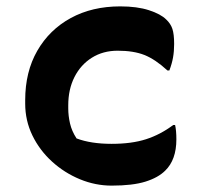

<svg xmlns="http://www.w3.org/2000/svg" viewBox="-20 -570 640 602"><path d="M357 -550Q410 -550 447 -538Q484 -526 501 -509Q515 -496 520.5 -479.5Q526 -463 526 -432Q526 -409 522.5 -389.5Q519 -370 511 -349H505Q467 -384 433 -397.5Q399 -411 349 -411Q303 -411 268 -389Q233 -367 213.5 -328.5Q194 -290 194 -240V-230Q194 -207 199.5 -183Q205 -159 220 -136Q265 -119 330 -119Q393 -119 438 -133.5Q483 -148 523 -178H529Q533 -161 533 -133Q533 -69 498 -35Q476 -13 436 -0.5Q396 12 330 12Q279 12 230.5 -8Q182 -28 143 -63.5Q104 -99 81.5 -145.5Q59 -192 59 -245V-256Q59 -345 97 -411Q135 -477 202 -513.5Q269 -550 357 -550Z"/></svg>

Font: Recursive Mn Csl St
Style: Bold
Weight: 700
Monospace: yes
Version: Version 1.079;hotconv 1.0.112;makeotfexe 2.5.65598; ttfautoh